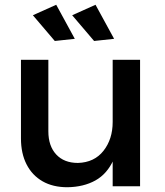

<svg xmlns="http://www.w3.org/2000/svg" viewBox="-20 -782 693 806"><path d="M183 -231Q183 -169 216 -133.5Q249 -98 307 -98Q376 -100 414.5 -149Q453 -198 453 -270H484Q484 -172 457 -112Q430 -52 380.5 -24.5Q331 3 263 4Q202 4 158.5 -21Q115 -46 91.5 -92Q68 -138 68 -201V-531H183ZM453 -531H568V0H453ZM381 -762 459 -619 375 -610 283 -718ZM216 -762 294 -619 210 -610 118 -718Z"/></svg>

Font: Alexandria
Style: Regular
Weight: 400
Designer: Mohamed Gaber
Foundry: Kief Type Foundry
Version: Version 5.100